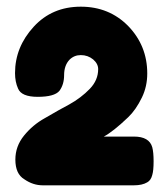

<svg xmlns="http://www.w3.org/2000/svg" viewBox="-20 -771 495 575"><path d="M291 -362Q319 -377 364 -420Q387 -442 405 -479Q421 -512 421 -551Q421 -634 364 -693Q307 -751 222 -751Q136 -751 81 -691Q25 -630 25 -552Q25 -526 34 -506Q44 -481 93 -481Q143 -481 158 -499Q172 -518 172 -546Q172 -575 188 -592Q202 -606 222 -606Q243 -606 259 -593Q274 -580 274 -564Q274 -531 249 -505Q223 -478 187 -458Q162 -445 114 -417Q78 -397 52 -365Q26 -333 26 -293Q26 -250 53 -234Q79 -216 108 -216H381Q406 -216 421 -225Q432 -231 436 -247Q440 -260 440 -288Q440 -315 436 -330Q427 -362 381 -362Z"/></svg>

Font: FredokaOneMacrons
Style: Regular
Weight: 500
Designer: ""
Foundry: ""
Version: ""